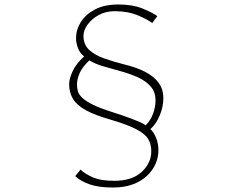

<svg xmlns="http://www.w3.org/2000/svg" viewBox="-20 -788 1040 858"><path d="M660 -685Q642 -700 597 -719Q552 -738 493 -738Q452 -738 420.5 -720.5Q389 -703 371 -677.5Q353 -652 353 -628Q353 -589 378 -565.5Q403 -542 444 -527.5Q485 -513 532 -501Q591 -487 630.5 -466Q670 -445 690 -416.5Q710 -388 710 -351Q710 -311 694 -272.5Q678 -234 652 -211Q667 -198 677.5 -172Q688 -146 688 -116Q688 -85 675 -55.5Q662 -26 636.5 -2Q611 22 573 36Q535 50 485 50Q420 50 379.5 35.5Q339 21 316 -1L340 -30Q357 -13 392.5 3.5Q428 20 491 20Q570 20 613 -19.5Q656 -59 656 -112Q656 -144 642 -167Q628 -190 589 -210.5Q550 -231 475 -253Q405 -273 364.5 -295Q324 -317 306.5 -345.5Q289 -374 289 -412Q289 -435 304 -468.5Q319 -502 356 -536Q337 -550 328 -574.5Q319 -599 320 -618Q320 -656 341.5 -690Q363 -724 405 -746Q447 -768 509 -768Q573 -768 618 -749.5Q663 -731 683 -716ZM324 -410Q324 -395 328 -380.5Q332 -366 347.5 -351Q363 -336 395.5 -320Q428 -304 485 -286Q535 -270 564 -259Q593 -248 608 -241Q623 -234 631 -228Q653 -250 664 -280Q675 -310 675 -339Q675 -377 653.5 -401.5Q632 -426 597 -442Q562 -458 522 -469Q482 -480 444 -491Q406 -502 379 -518Q348 -489 336 -461.5Q324 -434 324 -410Z"/></svg>

Font: Noto Sans KR Thin
Style: Regular
Weight: 100
Designer: Ryoko NISHIZUKA 西塚涼子 (kana, bopomofo & ideographs); Paul D. Hunt (Latin, Greek & Cyrillic); Sandoll Communications 산돌커뮤니
Foundry: Adobe
Version: Version 2.004-H2;hotconv 1.0.118;makeotfexe 2.5.65603